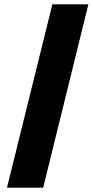

<svg xmlns="http://www.w3.org/2000/svg" viewBox="-20 -860 425 880"><path d="M178 0H12L220 -840H385Z"/></svg>

Font: TypoPRO Sinkin Sans
Style: 700 Bold Italic
Weight: 700
Italic angle: -112°
Designer: Keith Bates
Foundry: K-Type
Version: Sinkin Sans (version 1.0)  by Keith Bates   •   © 2014   www